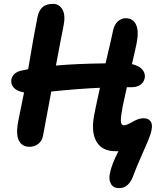

<svg xmlns="http://www.w3.org/2000/svg" viewBox="-20 -741 832 982"><path d="M130.9 9.8Q91.8 9.8 75.7 -23.7Q59.6 -57.1 75.2 -130.9Q85 -177.7 103 -268.1Q65.4 -274.9 49.8 -293.2Q34.2 -311.5 38.1 -335Q46.4 -370.6 89.8 -379.9Q95.2 -380.9 106.4 -383.5Q117.7 -386.2 124 -387.2Q151.9 -553.7 170.9 -649.9Q178.2 -687.5 197.3 -704.3Q216.3 -721.2 251 -721.2Q282.7 -721.2 299.3 -692.4Q315.9 -663.6 305.2 -609.9Q292.5 -547.9 266.1 -405.8Q368.2 -415 520 -417Q552.2 -553.7 558.1 -584Q564.5 -615.2 582.5 -631.6Q600.6 -647.9 622.1 -647.9Q660.2 -647.9 675.5 -615.7Q690.9 -583.5 679.2 -522Q671.9 -484.9 654.8 -413.1Q693.8 -403.8 709.2 -383.8Q724.6 -363.8 720.2 -341.8Q715.8 -319.8 698 -307.4Q680.2 -294.9 651.9 -294.9H628.9Q615.2 -233.9 607.9 -199.2Q597.2 -143.6 598.1 -121.8Q599.1 -100.1 613.8 -100.1Q627.4 -100.1 658.4 -118.2Q689.5 -136.2 713.9 -136.2Q738.8 -136.2 750 -120.6Q761.2 -105 754.9 -75.2Q751.5 -55.7 737.1 -21Q722.7 13.7 700.4 63.5Q678.2 113.3 664.1 150.9Q641.1 221.2 589.8 221.2Q560.1 221.2 548.1 200.4Q536.1 179.7 541 151.9Q548.8 103 585.9 32.2H568.8Q502.4 32.2 473.6 -16.6Q444.8 -65.4 461.9 -153.8Q468.8 -190.4 491.2 -292Q378.4 -287.1 242.2 -272.9Q234.9 -233.9 220.7 -157.5Q206.5 -81.1 200.2 -47.9Q195.3 -21 176.5 -5.6Q157.7 9.8 130.9 9.8Z"/></svg>

Font: Shantell Sans Irregular Bouncy
Style: Italic
Weight: 600
Italic angle: -11.31°
Designer: Stephen Nixon, Anya Danilova, Shantell Martin
Foundry: Arrow Type
Version: Version 1.006;[9816181b4]